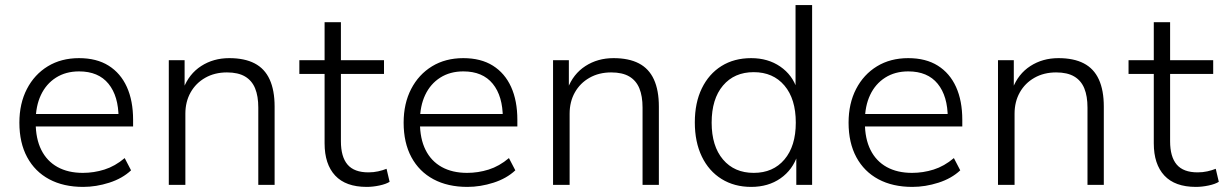

<svg xmlns="http://www.w3.org/2000/svg" viewBox="-20 -725 4804 753"><path d="M306 8Q229 8 173 -22Q117 -52 86.5 -108.5Q56 -165 56 -244Q56 -319 85.5 -376Q115 -433 167.5 -465Q220 -497 290 -497Q359 -497 406 -467.5Q453 -438 477.5 -384Q502 -330 502 -255V-229H103V-278H464L445 -262Q445 -348 405.5 -396.5Q366 -445 290 -445Q238 -445 199.5 -420.5Q161 -396 140.5 -352.5Q120 -309 120 -251V-244Q120 -181 142 -137Q164 -93 205.5 -70Q247 -47 305 -47Q348 -47 389.5 -60Q431 -73 469 -105L494 -57Q460 -25 408.5 -8.5Q357 8 306 8Z M642 0V-489H704V-377H699Q721 -435 769 -466Q817 -497 879 -497Q939 -497 978.5 -476.5Q1018 -456 1037.5 -413.5Q1057 -371 1057 -307V0H993V-303Q993 -348 980.5 -378.5Q968 -409 941 -425Q914 -441 870 -441Q822 -441 785 -420Q748 -399 727.5 -362.5Q707 -326 707 -279V0Z M1418 8Q1336 8 1294.5 -36.5Q1253 -81 1253 -163V-435H1154V-489H1253V-638H1317V-489H1486V-435H1317V-171Q1317 -110 1343 -79.5Q1369 -49 1425 -49Q1445 -49 1463 -53Q1481 -57 1496 -63L1508 -12Q1494 -3 1468 2.5Q1442 8 1418 8Z M1813 8Q1736 8 1680 -22Q1624 -52 1593.5 -108.5Q1563 -165 1563 -244Q1563 -319 1592.5 -376Q1622 -433 1674.5 -465Q1727 -497 1797 -497Q1866 -497 1913 -467.5Q1960 -438 1984.5 -384Q2009 -330 2009 -255V-229H1610V-278H1971L1952 -262Q1952 -348 1912.5 -396.5Q1873 -445 1797 -445Q1745 -445 1706.5 -420.5Q1668 -396 1647.5 -352.5Q1627 -309 1627 -251V-244Q1627 -181 1649 -137Q1671 -93 1712.5 -70Q1754 -47 1812 -47Q1855 -47 1896.5 -60Q1938 -73 1976 -105L2001 -57Q1967 -25 1915.5 -8.5Q1864 8 1813 8Z M2149 0V-489H2211V-377H2206Q2228 -435 2276 -466Q2324 -497 2386 -497Q2446 -497 2485.5 -476.5Q2525 -456 2544.5 -413.5Q2564 -371 2564 -307V0H2500V-303Q2500 -348 2487.5 -378.5Q2475 -409 2448 -425Q2421 -441 2377 -441Q2329 -441 2292 -420Q2255 -399 2234.5 -362.5Q2214 -326 2214 -279V0Z M2926 8Q2860 8 2810 -23Q2760 -54 2732.5 -111Q2705 -168 2705 -245Q2705 -322 2732.5 -378.5Q2760 -435 2809.5 -466Q2859 -497 2926 -497Q2992 -497 3040 -464Q3088 -431 3106 -375H3100V-705H3165V0H3103V-117H3108Q3089 -59 3041 -25.5Q2993 8 2926 8ZM2936 -47Q3012 -47 3056.5 -99.5Q3101 -152 3101 -244Q3101 -337 3056.5 -389.5Q3012 -442 2936 -442Q2860 -442 2815.5 -389.5Q2771 -337 2771 -244Q2771 -152 2815.5 -99.5Q2860 -47 2936 -47Z M3558 8Q3481 8 3425 -22Q3369 -52 3338.5 -108.5Q3308 -165 3308 -244Q3308 -319 3337.5 -376Q3367 -433 3419.5 -465Q3472 -497 3542 -497Q3611 -497 3658 -467.5Q3705 -438 3729.5 -384Q3754 -330 3754 -255V-229H3355V-278H3716L3697 -262Q3697 -348 3657.5 -396.5Q3618 -445 3542 -445Q3490 -445 3451.5 -420.5Q3413 -396 3392.5 -352.5Q3372 -309 3372 -251V-244Q3372 -181 3394 -137Q3416 -93 3457.5 -70Q3499 -47 3557 -47Q3600 -47 3641.5 -60Q3683 -73 3721 -105L3746 -57Q3712 -25 3660.5 -8.5Q3609 8 3558 8Z M3894 0V-489H3956V-377H3951Q3973 -435 4021 -466Q4069 -497 4131 -497Q4191 -497 4230.5 -476.5Q4270 -456 4289.5 -413.5Q4309 -371 4309 -307V0H4245V-303Q4245 -348 4232.5 -378.5Q4220 -409 4193 -425Q4166 -441 4122 -441Q4074 -441 4037 -420Q4000 -399 3979.5 -362.5Q3959 -326 3959 -279V0Z M4670 8Q4588 8 4546.5 -36.5Q4505 -81 4505 -163V-435H4406V-489H4505V-638H4569V-489H4738V-435H4569V-171Q4569 -110 4595 -79.5Q4621 -49 4677 -49Q4697 -49 4715 -53Q4733 -57 4748 -63L4760 -12Q4746 -3 4720 2.5Q4694 8 4670 8Z"/></svg>

Font: Nunito Sans 10pt Light
Style: Regular
Weight: 300
Designer: Vernon Adams
Foundry: Vernon Adams
Version: Version 3.101;gftools[0.9.27]